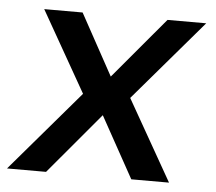

<svg xmlns="http://www.w3.org/2000/svg" viewBox="-54 -542 662 588"><g transform="rotate(5 277.0 -248.0)"><path d="M-12 0 200 -248 59 -496H177L280 -308L438 -496H557L345 -248L486 0H370L266 -188L108 0Z"/></g></svg>

Font: Host Grotesk Medium
Style: Italic
Weight: 500
Italic angle: -8°
Designer: Doğukan Karapınar based on Poppins by Indian Type Foundry, Jonny Pinhorn
Foundry: Element Type
Version: Version 1.001; ttfautohint (v1.8.4.7-5d5b)